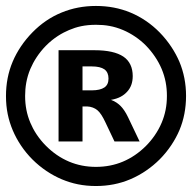

<svg xmlns="http://www.w3.org/2000/svg" viewBox="-20 -683 642 642"><path d="M300.8 -61C341.8 -61 379.9 -68.4 415.5 -83.5C452.6 -99.1 486.8 -123 513.7 -149.9C543 -179.2 565.9 -214.4 580.1 -248C594.7 -282.7 602.1 -321.3 602.1 -362.3C602.1 -402.8 594.7 -441.4 579.6 -477.1C566.4 -507.8 544.9 -543 513.2 -575.2C485.8 -603 452.6 -626 416 -641.1C380.4 -655.8 342.3 -663.1 300.8 -663.1C259.8 -663.1 221.7 -655.8 186 -641.1C148.9 -626 116.7 -603.5 88.9 -575.2C59.6 -545.4 37.1 -511.7 22.5 -477.1C7.3 -441.4 0 -402.8 0 -361.8C0 -318.8 7.8 -282.7 22.5 -247.6C37.6 -211.9 60.1 -178.2 88.4 -149.9C117.7 -120.6 151.9 -98.1 186.5 -83.5C221.7 -68.8 257.8 -61 300.8 -61ZM300.8 -125C268.6 -125 238.8 -130.9 210.9 -142.6C182.1 -154.8 156.7 -172.4 133.8 -195.3C108.4 -220.7 91.8 -248 81.5 -272.5C69.8 -300.3 64 -329.1 64 -362.3C64 -391.1 68.4 -421.4 81.5 -452.6C92.3 -478 109.4 -505.4 133.3 -529.8C160.2 -557.1 188 -572.8 210.9 -582.5C236.3 -593.3 263.2 -600.1 301.3 -600.1C332 -600.1 360.4 -595.7 391.6 -582.5C419.4 -570.8 447.3 -551.8 468.3 -530.3C489.7 -508.3 508.3 -481.4 520.5 -452.6C532.7 -423.3 538.1 -394.5 538.1 -362.3C538.1 -329.1 532.2 -300.3 520.5 -272.5C507.8 -242.2 488.3 -215.3 467.8 -194.8C444.8 -171.9 418.9 -154.3 391.1 -142.6C363.3 -130.9 333 -125 300.8 -125ZM175.8 -210H255.9V-327.1H271C285.2 -326.7 297.4 -321.3 305.2 -314.9C314.9 -307.1 323.7 -292.5 332 -274.9L362.8 -210H446.8L408.2 -291C399.9 -308.6 390.6 -321.3 383.3 -328.6C377 -335 366.2 -343.8 351.1 -349.1C377 -353.5 393.1 -363.3 404.8 -376C417.5 -389.6 423.8 -406.7 423.8 -428.7C423.8 -457 413.6 -479.5 392.6 -493.7C371.6 -507.8 339.4 -515.1 295.9 -515.1H175.8ZM255.9 -380.9V-460.9H287.1C306.2 -460.9 319.8 -457.5 329.1 -451.2C338.4 -444.3 342.8 -434.1 342.8 -420.4C342.8 -406.7 338.4 -397 329.1 -390.6C319.8 -384.3 305.7 -380.9 287.1 -380.9Z"/></svg>

Font: Hack
Style: Bold
Weight: 700
Monospace: yes
Designer: Christopher Simpkins
Foundry: Christopher Simpkins
Version: Version 2.010